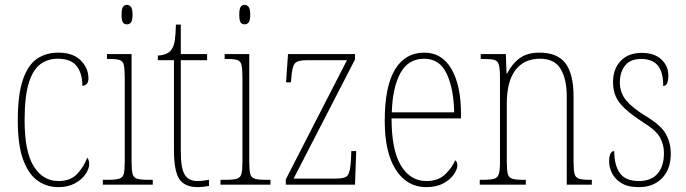

<svg xmlns="http://www.w3.org/2000/svg" viewBox="-20 -758 2816 788"><path d="M220 10Q172 10 134.5 -16.5Q97 -43 75 -102.5Q53 -162 53 -263Q53 -370 74 -431Q95 -492 132 -517Q169 -542 219 -542Q279 -542 311 -510.5Q343 -479 343 -436Q343 -420 335.5 -413Q328 -406 318 -406Q318 -457 294.5 -487Q271 -517 217 -517Q176 -517 145.5 -494.5Q115 -472 98 -417Q81 -362 81 -264Q81 -134 119 -74.5Q157 -15 220 -15Q270 -15 297.5 -45Q325 -75 338 -111Q346 -102 346 -84Q346 -66 331.5 -44Q317 -22 288.5 -6Q260 10 220 10Z M501 -658Q490 -658 484.5 -666Q479 -674 479 -698Q479 -721 484.5 -729.5Q490 -738 501 -738Q511 -738 517.5 -729.5Q524 -721 524 -698Q524 -674 517.5 -666Q511 -658 501 -658ZM402 0V-20H422Q454 -20 469 -24.5Q484 -29 488 -44.5Q492 -60 492 -95V-437Q492 -473 488.5 -490Q485 -507 471.5 -511.5Q458 -516 428 -516H419V-536H520V-95Q520 -60 524 -44.5Q528 -29 542.5 -24.5Q557 -20 589 -20H607V0Z M792 10Q738 10 716 -23Q694 -56 694 -141V-511H628V-530Q666 -532 682 -552Q694 -567 697.5 -592.5Q701 -618 702 -657H722V-536H830V-511H722V-138Q722 -66 738.5 -40.5Q755 -15 790 -15Q803 -15 813.5 -16.5Q824 -18 838 -20V5Q813 10 792 10Z M984 -658Q973 -658 967.5 -666Q962 -674 962 -698Q962 -721 967.5 -729.5Q973 -738 984 -738Q994 -738 1000.5 -729.5Q1007 -721 1007 -698Q1007 -674 1000.5 -666Q994 -658 984 -658ZM885 0V-20H905Q937 -20 952 -24.5Q967 -29 971 -44.5Q975 -60 975 -95V-437Q975 -473 971.5 -490Q968 -507 954.5 -511.5Q941 -516 911 -516H902V-536H1003V-95Q1003 -60 1007 -44.5Q1011 -29 1025.5 -24.5Q1040 -20 1072 -20H1090V0Z M1153 0V-22L1404 -511H1239Q1200 -511 1189.5 -497Q1179 -483 1176 -442L1174 -420H1154L1162 -536H1437V-514L1185 -25H1359Q1398 -25 1407.5 -39Q1417 -53 1420 -95L1422 -138H1442L1437 0Z M1729 10Q1651 10 1605 -60.5Q1559 -131 1559 -262Q1559 -403 1601 -472.5Q1643 -542 1721 -542Q1794 -542 1833 -474.5Q1872 -407 1872 -291V-272H1587Q1587 -142 1625.5 -78.5Q1664 -15 1730 -15Q1777 -15 1805.5 -41Q1834 -67 1848 -100Q1857 -95 1857 -79Q1857 -63 1842.5 -42Q1828 -21 1799.5 -5.5Q1771 10 1729 10ZM1844 -297Q1842 -395 1813 -456Q1784 -517 1721 -517Q1655 -517 1623 -457.5Q1591 -398 1588 -297Z M1949 0V-20H1962Q1994 -20 2008.5 -24.5Q2023 -29 2027.5 -44.5Q2032 -60 2032 -95V-441Q2032 -476 2027.5 -492Q2023 -508 2009 -512Q1995 -516 1965 -516H1953V-536H2056L2059 -456H2061Q2083 -498 2114 -520Q2145 -542 2194 -542Q2268 -542 2301 -498Q2334 -454 2334 -361V-95Q2334 -60 2338 -44.5Q2342 -29 2356.5 -24.5Q2371 -20 2402 -20H2409V0H2306V-364Q2306 -433 2281 -475Q2256 -517 2196 -517Q2131 -517 2095.5 -470.5Q2060 -424 2060 -333V-95Q2060 -60 2064 -44.5Q2068 -29 2082.5 -24.5Q2097 -20 2129 -20H2138V0Z M2602 10Q2556 10 2529.5 -7Q2503 -24 2491.5 -48Q2480 -72 2480 -94Q2480 -138 2501 -138Q2501 -80 2524 -47.5Q2547 -15 2602 -15Q2652 -15 2678.5 -45Q2705 -75 2705 -130Q2705 -164 2689 -193.5Q2673 -223 2618 -257Q2572 -287 2545.5 -311.5Q2519 -336 2507.5 -361.5Q2496 -387 2496 -421Q2496 -475 2527.5 -508Q2559 -541 2613 -541Q2666 -541 2694.5 -514Q2723 -487 2723 -449Q2723 -405 2702 -405Q2702 -463 2679.5 -489.5Q2657 -516 2612 -516Q2566 -516 2545 -488.5Q2524 -461 2524 -420Q2524 -377 2550 -346Q2576 -315 2628 -283Q2692 -245 2712.5 -208.5Q2733 -172 2733 -127Q2733 -64 2697.5 -27Q2662 10 2602 10Z"/></svg>

Font: Noto Serif Sinhala Condensed Thin
Style: Regular
Weight: 100
Width: 3
Designer: Jelle Bosma - Monotype Design Team
Foundry: Monotype Imaging Inc.
Version: Version 2.007; ttfautohint (v1.8.4.7-5d5b)